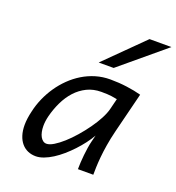

<svg xmlns="http://www.w3.org/2000/svg" viewBox="-139 -878 921 1002"><g transform="rotate(20 321.0 -377.0)"><path d="M467.3 -412.6Q456.1 -415 435.8 -418Q415.5 -420.9 378.9 -420.9Q335 -420.9 299.6 -403.6Q264.2 -386.2 237.3 -356.7Q210.4 -327.1 191.7 -288.1Q172.9 -249 162.1 -206.1Q154.8 -176.8 154.8 -150.9Q154.8 -133.3 158 -118.2Q161.1 -103 167.2 -92Q173.3 -81.1 181.9 -74.7Q190.4 -68.4 201.2 -68.4Q217.8 -68.4 241.2 -82.5Q264.6 -96.7 290.5 -119.9Q316.4 -143.1 342.5 -173.1Q368.7 -203.1 391.1 -234.6Q413.6 -266.1 429.7 -296.6Q445.8 -327.1 452.1 -351.6ZM401.4 0Q401.4 -16.6 402.6 -37.4Q403.8 -58.1 406 -79.6Q408.2 -101.1 411.4 -121.6Q414.6 -142.1 418.5 -157.7L428.2 -196.3Q414.6 -172.4 396 -147.9Q377.4 -123.5 355.7 -100.3Q334 -77.1 310.3 -56.6Q286.6 -36.1 262.5 -20.8Q238.3 -5.4 214.8 3.4Q191.4 12.2 170.9 12.2Q146.5 12.2 126.5 3.4Q106.4 -5.4 91.8 -22.5Q77.1 -39.6 69.1 -64.7Q61 -89.8 61 -122.1Q61 -139.6 63.7 -159.4Q66.4 -179.2 71.8 -201.2Q80.1 -238.8 96.2 -275.4Q112.3 -312 134.8 -345Q157.2 -377.9 186 -406Q214.8 -434.1 248.5 -454.6Q282.2 -475.1 320.6 -486.6Q358.9 -498 400.9 -498Q448.2 -498 493.4 -491.9Q538.6 -485.8 573.7 -476.1L518.1 -253.4Q506.8 -208 500.5 -168.9Q494.1 -129.9 491.2 -97.9Q488.3 -65.9 487.5 -41.3Q486.8 -16.6 486.8 0ZM642.1 -765.6 396 -560.1H313L520.5 -765.6Z"/></g></svg>

Font: Andika New Basic
Style: Italic
Weight: 400
Italic angle: -14°
Designer: Victor Gaultney, Annie Olsen, Julie Remington, Don Collingsworth, Eric Hays
Foundry: SIL International
Version: Version 5.500